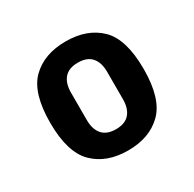

<svg xmlns="http://www.w3.org/2000/svg" viewBox="-96 -804 585 580"><g transform="rotate(-30 196.5 -514.0)"><path d="M197 -324Q122 -324 78 -367.5Q34 -411 34 -514Q34 -618 78 -661Q122 -704 197 -704Q272 -704 316 -661Q360 -618 360 -514Q360 -411 316 -367.5Q272 -324 197 -324ZM197 -398Q229 -398 244.5 -416Q260 -434 260 -466V-562Q260 -594 244.5 -612Q229 -630 197 -630Q165 -630 149.5 -612Q134 -594 134 -562V-466Q134 -434 149.5 -416Q165 -398 197 -398Z"/></g></svg>

Font: IBM Plex Sans Condensed
Style: Bold
Weight: 700
Width: 3
Designer: Mike Abbink, Paul van der Laan, Pieter van Rosmalen
Foundry: Bold Monday
Version: Version 3.201